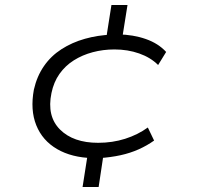

<svg xmlns="http://www.w3.org/2000/svg" viewBox="-20 -630 788 765"><path d="M309 115 330 -19 350 0Q266 -2 207.5 -36Q149 -70 124.5 -131Q100 -192 115 -273Q127 -326 155 -366.5Q183 -407 225 -434Q267 -461 318.5 -475.5Q370 -490 426 -492L402 -470L424 -610H488L466 -472L451 -493Q511 -492 561 -474.5Q611 -457 642 -423L610 -371Q580 -401 534.5 -417Q489 -433 436 -433Q391 -433 349.5 -422Q308 -411 274 -389.5Q240 -368 217 -335.5Q194 -303 185 -259Q166 -167 219 -114Q272 -61 371 -61Q428 -61 478.5 -77Q529 -93 569 -122L594 -70Q566 -50 532.5 -35Q499 -20 460 -11.5Q421 -3 376 0L393 -18L373 115Z"/></svg>

Font: Nunito Sans 10pt Expanded Light
Style: Italic
Weight: 300
Width: 7
Italic angle: -9°
Designer: Vernon Adams
Foundry: Vernon Adams
Version: Version 3.101;gftools[0.9.27]